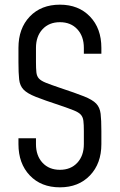

<svg xmlns="http://www.w3.org/2000/svg" viewBox="-20 -786 512 822"><path d="M236.5 16Q156 16 107.5 -35Q59 -86 59 -169V-194H134V-169Q134 -119.5 162 -89.2Q190 -59 236.5 -59Q283 -59 311 -89.2Q339 -119.5 339 -169V-225Q339 -252.5 337 -268.8Q335 -285 326 -295Q317 -305 295.8 -313.5Q274.5 -322 236.5 -335Q169.5 -357 133 -371.5Q96.5 -386 80.8 -402.5Q65 -419 62 -446Q59 -473 59 -520V-581Q59 -664.5 107.5 -715.2Q156 -766 236.5 -766Q316.5 -766 365.2 -715.2Q414 -664.5 414 -581V-556H339V-581Q339 -630.5 311 -660.8Q283 -691 236.5 -691Q190 -691 162 -660.8Q134 -630.5 134 -581V-520Q134 -492.5 135.8 -476.2Q137.5 -460 146.5 -450Q155.5 -440 176.8 -431.5Q198 -423 236.5 -410Q303 -388 339.5 -373.5Q376 -359 391.8 -342.5Q407.5 -326 410.8 -299Q414 -272 414 -225V-169Q414 -86 365.2 -35Q316.5 16 236.5 16Z"/></svg>

Font: Mohave
Style: Regular
Weight: 400
Designer: Gumpita Rahayu
Foundry: Tokotype
Version: Version 2.003; ttfautohint (v1.8.3)